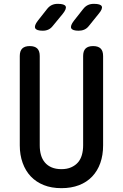

<svg xmlns="http://www.w3.org/2000/svg" viewBox="-20 -970 640 1000"><path d="M83 -678Q83 -705 96 -717.5Q109 -730 135 -730Q161 -730 174 -717.5Q187 -705 187 -678V-213Q187 -185 193.5 -162.5Q200 -140 214 -123.5Q228 -107 249.5 -98Q271 -89 300 -89Q329 -89 350.5 -98.5Q372 -108 386 -124Q400 -140 406.5 -163Q413 -186 413 -213V-678Q413 -705 426 -717.5Q439 -730 465 -730Q491 -730 504 -717.5Q517 -705 517 -678V-213Q517 -162 502.5 -121Q488 -80 460 -50.5Q432 -21 391.5 -5.5Q351 10 300 10Q248 10 208 -6Q168 -22 140.5 -51Q113 -80 98 -121.5Q83 -163 83 -213ZM390 -810Q357 -810 351 -823Q345 -836 365 -862L413 -923Q424 -937 437.5 -943.5Q451 -950 469 -950Q504 -950 510 -937Q516 -924 493 -897L443 -835Q433 -822 419.5 -816Q406 -810 390 -810ZM203 -810Q170 -810 163.5 -823Q157 -836 177 -862L225 -923Q236 -937 249.5 -943.5Q263 -950 281 -950Q316 -950 322 -937Q328 -924 306 -897L255 -835Q245 -822 232 -816Q219 -810 203 -810Z"/></svg>

Font: Maple Mono Medium
Style: Regular
Weight: 500
Monospace: yes
Designer: subframe7536
Version: Version 7.000